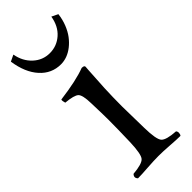

<svg xmlns="http://www.w3.org/2000/svg" viewBox="-214 -661 695 695"><g transform="rotate(-45 133.5 -313.0)"><path d="M28.3 -630.9Q35.6 -590.8 62.5 -565.9Q89.4 -541 125.5 -541Q161.6 -541 188.7 -564.9Q215.8 -588.9 222.7 -630.9L247.1 -619.1Q244.1 -594.2 235.4 -572.3Q226.6 -550.3 214.6 -534.4Q202.6 -518.6 188 -507.1Q173.3 -495.6 157.5 -489.7Q141.6 -483.9 125.5 -483.9Q78.1 -483.9 45.7 -519.8Q13.2 -555.7 3.9 -619.1ZM175.8 -108.9Q176.8 -47.9 189 -34.4Q201.2 -21 248 -18.1Q252 -14.2 252 -7.1Q252 0 248 4.9Q229 4.9 196 2.4Q163.1 0 140.1 0Q117.2 0 83 2.4Q48.8 4.9 30.8 4.9Q19.5 -6.3 30.8 -18.1Q77.6 -22 89.4 -35.4Q101.1 -48.8 103 -108.9Q105 -175.8 105 -220.7Q105 -247.1 103 -307.1Q102.1 -350.1 91.1 -360.6Q80.1 -371.1 38.1 -375Q34.2 -387.2 36.1 -393.1Q123 -404.3 168.9 -421.9Q182.1 -421.9 182.1 -415Q181.6 -409.2 180.9 -398.7Q180.2 -388.2 178.7 -360.8Q177.2 -333.5 175.8 -311.5Q174.8 -290 174.3 -266.8Q173.8 -243.7 173.8 -219.7Q173.8 -194.8 175.8 -108.9Z"/></g></svg>

Font: Linux Libertine Display
Style: Regular
Weight: 400
Designer: Philipp H. Poll
Foundry: Philipp H. Poll
Version: Version 5.0.9